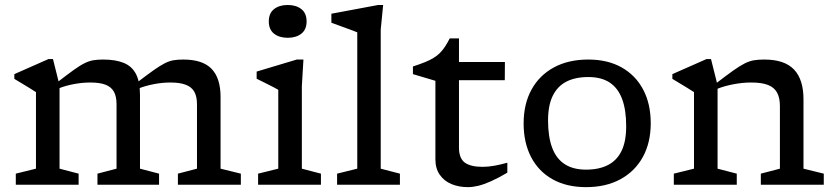

<svg xmlns="http://www.w3.org/2000/svg" viewBox="-20 -760 3434 790"><path d="M225 -409V-66L303.5 -45.5V0H45V-45.5L128 -66V-381Q120 -386.5 96.5 -400.8Q73 -415 39 -435.5V-455L179.5 -517H198ZM556 -369.5V-66L634.5 -45.5V0H381V-45.5L459.5 -66V-331.5Q459.5 -363.5 448.5 -383Q437.5 -402.5 414 -411.5Q390.5 -420.5 351.5 -420.5Q318.5 -420.5 284 -414Q249.5 -407.5 222 -396.5L213.5 -419.5Q256 -452.5 282.8 -471.8Q309.5 -491 328.5 -500.2Q347.5 -509.5 364.5 -512.2Q381.5 -515 404 -515Q456.5 -515 490.2 -500.8Q524 -486.5 540 -454.5Q556 -422.5 556 -369.5ZM887.5 -361.5V-66L971 -45.5V0H712V-45.5L790.5 -66V-331Q790.5 -363 779.5 -382.5Q768.5 -402 744.5 -411.2Q720.5 -420.5 681.5 -420.5Q648 -420.5 613 -413.8Q578 -407 550.5 -396L542 -419Q585 -452 612.2 -471.2Q639.5 -490.5 658.5 -500Q677.5 -509.5 694.5 -512.2Q711.5 -515 734 -515Q814 -515 850.8 -476.5Q887.5 -438 887.5 -361.5Z M1164 -604.5Q1129 -604.5 1107.5 -621.5Q1086 -638.5 1086 -672Q1086 -705.5 1107.5 -722.5Q1129 -739.5 1164 -739.5Q1198.5 -739.5 1220 -722.5Q1241.5 -705.5 1241.5 -672Q1241.5 -638.5 1220 -621.5Q1198.5 -604.5 1164 -604.5ZM1228.5 -515 1222 -405.5V-66L1300.5 -45.5V0H1042V-45.5L1125 -66V-390.5Q1119.5 -394 1104 -402Q1088.5 -410 1070 -419.2Q1051.5 -428.5 1036 -436V-465.5L1201 -515Z M1546.5 -66 1625.5 -45.5V0H1367V-45.5L1450 -66V-627Q1443.5 -630 1425.5 -636.5Q1407.5 -643 1385.2 -651.2Q1363 -659.5 1343.5 -666.5V-703.5L1536 -739.5H1556.5L1546.5 -638Z M1868.5 -153Q1868.5 -109 1892.2 -91.2Q1916 -73.5 1966 -73.5Q1988 -73.5 2013.5 -78Q2039 -82.5 2067.5 -90.5V-49.5Q2029 -27 1999.8 -14Q1970.5 -1 1947.8 4.5Q1925 10 1905 10Q1868 10 1837.8 -2.5Q1807.5 -15 1789.5 -40.8Q1771.5 -66.5 1771.5 -104.5V-427.5L1679 -455V-486.5Q1708 -496 1728.5 -504.2Q1749 -512.5 1764 -521.8Q1779 -531 1790 -542Q1801 -553 1810.8 -567.8Q1820.5 -582.5 1830.5 -602H1868.5V-487.5ZM1831 -430 1834 -505H2057.5L2057 -430Z M2391 -62Q2445 -62 2482 -81.2Q2519 -100.5 2537.8 -139.8Q2556.5 -179 2556.5 -240.5Q2556.5 -307.5 2539.8 -352.5Q2523 -397.5 2488.8 -420.2Q2454.5 -443 2401 -443Q2347 -443 2310.2 -424Q2273.5 -405 2254.2 -365.5Q2235 -326 2235 -264.5Q2235 -197.5 2251.8 -152.5Q2268.5 -107.5 2303.2 -84.8Q2338 -62 2391 -62ZM2391.5 10Q2311.5 10 2253.8 -22.2Q2196 -54.5 2165.2 -113.8Q2134.5 -173 2134.5 -252Q2134.5 -332 2166.8 -391Q2199 -450 2258.8 -482.5Q2318.5 -515 2400.5 -515Q2480.5 -515 2538 -482.5Q2595.5 -450 2626.5 -391.2Q2657.5 -332.5 2657.5 -253Q2657.5 -173 2625 -114Q2592.5 -55 2532.8 -22.5Q2473 10 2391.5 10Z M2932.5 -409V-66L3011.5 -45.5V0H2752.5V-45.5L2835.5 -66V-381Q2827.5 -386.5 2804 -400.8Q2780.5 -415 2746.5 -435.5V-455L2887 -517H2905.5ZM3110.5 -45.5 3189 -66V-323.5Q3189 -358 3177.2 -379.2Q3165.5 -400.5 3139.8 -410.5Q3114 -420.5 3071 -420.5Q3035 -420.5 2997.2 -413.2Q2959.5 -406 2930 -394L2921 -413Q2966.5 -448 2995.2 -468.5Q3024 -489 3044 -499Q3064 -509 3082.2 -512Q3100.5 -515 3124.5 -515Q3208 -515 3247 -474Q3286 -433 3286 -351.5V-66L3369.5 -45.5V0H3110.5Z"/></svg>

Font: Newsreader 7pt
Style: Regular
Weight: 400
Designer: Hugues Gentile
Foundry: Production Type
Version: Version 1.003